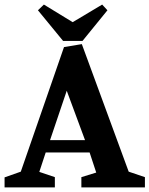

<svg xmlns="http://www.w3.org/2000/svg" viewBox="-30 -820 654 840"><path d="M-10 0V-44L61 -69L250 -614L328 -627L533 -69L604 -45V0H326V-45L391 -65L362 -153H170L142 -68L210 -45V0ZM189 -207H342L262 -423ZM246 -641 136 -775 162 -800 288 -723 417 -800 440 -775 331 -641Z"/></svg>

Font: Manuale
Style: Bold
Weight: 700
Version: Version 1.002